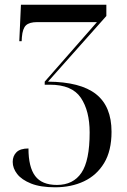

<svg xmlns="http://www.w3.org/2000/svg" viewBox="-20 -556 539 816"><path d="M214 240Q152 240 112 224Q72 208 53 183.5Q34 159 34 132Q34 107 50 91Q66 75 101 75Q101 154 129.5 192Q158 230 222 230Q291 230 326 178.5Q361 127 361 7Q361 -85 323.5 -140.5Q286 -196 192 -196H170V-209L392 -462H138Q105 -462 90.5 -448.5Q76 -435 73 -398L72 -381H62L69 -536H432V-488L184 -209Q322 -208 388 -156Q454 -104 454 4Q454 85 422.5 137Q391 189 337 214.5Q283 240 214 240Z"/></svg>

Font: Noto Serif Display SemiCondensed
Style: Regular
Weight: 400
Width: 4
Designer: Monotype Design Team
Foundry: Monotype Imaging Inc.
Version: Version 2.009